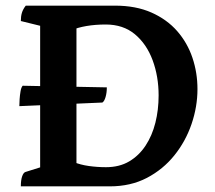

<svg xmlns="http://www.w3.org/2000/svg" viewBox="-20 -661 762 681"><path d="M53.9 0Q53.9 -21.9 58.4 -35.1Q62.9 -48.4 69.9 -50.9L140.1 -72.9L122.4 -52.4V-585.8L140 -565.2L53.9 -586.4Q53.9 -603.1 57.7 -615.6Q61.4 -628.1 71.4 -641H387.7Q462 -641 517.2 -616.5Q572.4 -592 608.6 -550.5Q644.8 -509 662.6 -456Q680.4 -403 680.4 -345Q680.4 -282.6 659.4 -221.1Q638.4 -159.6 598.4 -109.9Q558.4 -60.1 500.9 -30Q443.4 0 369.4 0ZM355.8 -68Q403.3 -68 438 -88.4Q472.8 -108.9 496.2 -144.3Q519.5 -179.6 531.1 -225.5Q542.6 -271.3 542.6 -322.5Q542.6 -389.8 521.4 -447.3Q500.1 -504.8 458.5 -539.5Q417 -574.1 355.1 -574.1Q318.3 -574.1 286.6 -568.7Q255 -563.2 234.2 -553.9L251.2 -572V-72.3L241.2 -86.3Q265.3 -76.4 295.2 -72.2Q325.1 -68 355.8 -68ZM48.6 -284.5Q48.6 -295.4 49.6 -309.8Q50.6 -324.1 52.9 -337.4Q55.1 -350.7 60.4 -356.9L358.9 -351.1Q358.9 -332.2 354.5 -317Q350.1 -301.8 343.2 -297.3Z"/></svg>

Font: Pitagon Serif
Style: Regular
Weight: 400
Designer: Travis Tran
Foundry: Pitagon
Version: Version 1.000;gftools[0.9.26]